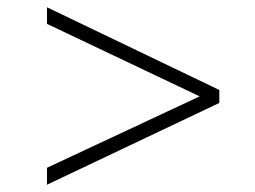

<svg xmlns="http://www.w3.org/2000/svg" viewBox="-20 -545 699 527"><path d="M109 -38V-84.5L528 -280.5L109 -479.5V-525L582 -298V-262.5Z"/></svg>

Font: Merriweather 144pt Black
Style: Regular
Weight: 900
Version: Version 2.100